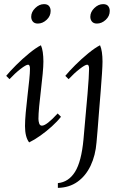

<svg xmlns="http://www.w3.org/2000/svg" viewBox="-20 -674 576 929"><path d="M121 15Q101 -11 101 -64Q101 -90 104.5 -129Q108 -168 113 -210Q118 -252 121.5 -287Q125 -322 125 -341Q125 -361 116 -361Q106 -361 79 -340Q52 -319 26 -291L10 -307Q28 -329 58 -359Q88 -389 121 -416Q154 -443 178 -455Q184 -442 187 -421.5Q190 -401 190 -376Q190 -354 186.5 -316.5Q183 -279 178 -237.5Q173 -196 169.5 -159Q166 -122 166 -99Q166 -88 169.5 -77Q173 -66 183 -66Q205 -66 259 -125L275 -109Q258 -87 231 -62.5Q204 -38 175 -17.5Q146 3 121 15ZM163 -560Q147 -560 139 -569.5Q131 -579 131 -593Q131 -616 150.5 -635Q170 -654 193 -654Q210 -654 217.5 -644.5Q225 -635 225 -621Q225 -596 205.5 -578Q186 -560 163 -560ZM260 235V212Q312 207 343 157.5Q374 108 384 0Q386 -21 389 -57Q392 -93 396 -135.5Q400 -178 403.5 -219.5Q407 -261 409 -293.5Q411 -326 411 -341Q411 -361 402 -361Q392 -361 365 -340Q338 -319 312 -291L296 -307Q314 -329 344 -359Q374 -389 407 -416Q440 -443 464 -455Q470 -442 473 -421.5Q476 -401 476 -376Q476 -358 473.5 -318.5Q471 -279 467 -230Q463 -181 459 -131.5Q455 -82 452 -42.5Q449 -3 447 15Q442 78 418.5 127.5Q395 177 355 205.5Q315 234 260 235ZM449 -560Q433 -560 425 -569.5Q417 -579 417 -593Q417 -616 436.5 -635Q456 -654 479 -654Q496 -654 503.5 -644.5Q511 -635 511 -621Q511 -596 491.5 -578Q472 -560 449 -560Z"/></svg>

Font: Bona Nova
Style: Italic
Weight: 400
Italic angle: -4°
Designer: Mateusz Machalski
Foundry: Capitalics
Version: Version 4.001; ttfautohint (v1.8.3)